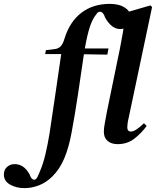

<svg xmlns="http://www.w3.org/2000/svg" viewBox="-174 -730 805 991"><path d="M-49 241Q-89 241 -121.5 223Q-154 205 -154 171Q-154 146 -137.5 131.5Q-121 117 -99 117Q-76 117 -57 129Q-38 141 -22 169L-15 185Q-7 197 2 197.5Q11 198 18 186Q22 178 26 169Q30 160 35 147Q49 114 60.5 66Q72 18 82 -43Q97 -141 111.5 -242Q126 -343 142 -451H59L63 -471L104 -476Q128 -478 140 -492Q152 -506 159 -531Q186 -618 246 -664Q306 -710 393 -710Q442 -710 472 -689.5Q502 -669 502 -636Q502 -611 485.5 -595.5Q469 -580 446 -580Q402 -580 368 -640L364 -651Q355 -669 343 -669.5Q331 -670 323 -656Q304 -634 290 -592Q276 -550 264 -480H386L380 -448L259 -450Q244 -347 228.5 -243Q213 -139 195 -43Q181 32 158 87Q135 142 97 180Q66 211 28.5 226Q-9 241 -49 241ZM433 14Q401 14 381.5 -2.5Q362 -19 362 -50Q362 -67 366.5 -91.5Q371 -116 378 -154L437 -441Q445 -477 450 -506Q455 -535 462 -572Q468 -614 428 -626L413 -631L416 -648L602 -702L611 -694L490 -121Q486 -105 484.5 -93Q483 -81 483 -73Q483 -51 502 -51Q525 -51 569 -94L583 -80Q558 -45 521 -15.5Q484 14 433 14Z"/></svg>

Font: DeepMind Serif Text
Style: Italic
Weight: 400
Italic angle: -12°
Designer: Frank Grießhammer / Modifications: Colophon Foundry
Foundry: Colophon Foundry
Version: Version 5.003; ttfautohint (v1.8.2)